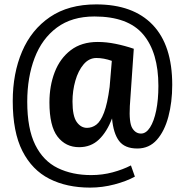

<svg xmlns="http://www.w3.org/2000/svg" viewBox="-20 -730 841 874"><path d="M390 124Q284 124 205 84Q126 44 82 -42.5Q38 -129 38 -270Q38 -396 80.5 -495.5Q123 -595 207.5 -652.5Q292 -710 418 -710Q586 -710 675 -617Q764 -524 764 -344Q764 -265 746.5 -199Q729 -133 694 -93.5Q659 -54 605 -54Q548 -54 522 -88.5Q496 -123 490 -191Q467 -130 430.5 -95Q394 -60 340 -60Q279 -60 242 -108Q205 -156 205 -264Q205 -339 229 -401.5Q253 -464 302 -501.5Q351 -539 425 -539Q464 -539 506 -530.5Q548 -522 589 -508L571 -247Q567 -172 582 -147Q597 -122 622 -122Q645 -122 663 -150Q681 -178 691 -227Q701 -276 701 -339Q701 -491 632 -573Q563 -655 410 -655Q307 -655 239 -604.5Q171 -554 137.5 -466Q104 -378 104 -267Q104 -144 140.5 -70.5Q177 3 243 35Q309 67 395 67Q446 67 492.5 54.5Q539 42 576 23L594 74Q556 95 501 109.5Q446 124 390 124ZM376 -148Q399 -148 418.5 -162.5Q438 -177 453.5 -217.5Q469 -258 479 -334L489 -453Q452 -466 419 -466Q385 -466 360.5 -437Q336 -408 323 -362.5Q310 -317 310 -268Q310 -202 329 -175Q348 -148 376 -148Z"/></svg>

Font: Georama Medium
Style: Regular
Weight: 500
Designer: Jean-Baptiste Levee
Foundry: Production Type
Version: Version 1.000